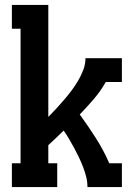

<svg xmlns="http://www.w3.org/2000/svg" viewBox="-20 -755 540 775"><path d="M28 0V-96H63V-639H28V-735H175V-283Q192 -300 208 -317.5Q224 -335 239.5 -353Q255 -371 269.5 -390.5Q284 -410 296 -430.5Q308 -451 316.5 -473.5Q325 -496 325 -520H472V-424H407Q386 -387 358.5 -355Q331 -323 302 -293Q336 -246 367 -197.5Q398 -149 421 -96H472V0H333Q333 -21 328 -41Q323 -61 315.5 -80.5Q308 -100 299 -119Q290 -138 280 -156.5Q270 -175 259.5 -193Q249 -211 237 -228Q222 -213 206.5 -198.5Q191 -184 175 -169V-96H211V0Z"/></svg>

Font: Iosevka Curly Slab
Style: Bold
Weight: 700
Monospace: yes
Designer: Belleve Invis
Foundry: Belleve Invis
Version: Version 22.1.2; ttfautohint (v1.8.4)